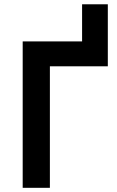

<svg xmlns="http://www.w3.org/2000/svg" viewBox="-20 -898 560 918"><path d="M372.5 -581V-877.5H495.5V-581ZM88.5 0V-700H495.5V-581H218.5V0Z"/></svg>

Font: Geologica Medium
Style: Regular
Weight: 500
Designer: Sindre Bremnes, Frode Helland
Foundry: Monokrom Skriftforlag AS
Version: Version 1.010;gftools[0.9.28]